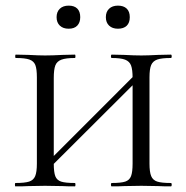

<svg xmlns="http://www.w3.org/2000/svg" viewBox="-20 -662 662 682"><path d="M377 -456Q374 -456 374 -462Q374 -468 377 -468L421 -467Q457 -465 482 -465Q504 -465 542 -467L587 -468Q590 -468 590 -462Q590 -456 587 -456Q554 -456 538.5 -450.5Q523 -445 517 -431Q511 -417 511 -387V-81Q511 -51 517 -36.5Q523 -22 538.5 -17Q554 -12 587 -12Q590 -12 590 -6Q590 0 587 0Q559 0 542 -1L482 -2L421 -1Q405 0 377 0Q374 0 374 -6Q374 -12 377 -12Q410 -12 425 -17Q440 -22 445.5 -36.5Q451 -51 451 -81V-385Q451 -415 445.5 -429.5Q440 -444 424.5 -450Q409 -456 377 -456ZM130 -67 477 -414 492 -400 144 -53ZM36 -456Q34 -456 34 -462Q34 -468 36 -468L81 -467Q119 -465 140 -465Q165 -465 203 -467L246 -468Q248 -468 248 -462Q248 -456 246 -456Q214 -456 198 -450Q182 -444 176.5 -429.5Q171 -415 171 -385V-81Q171 -50 176.5 -36Q182 -22 197 -17Q212 -12 246 -12Q248 -12 248 -6Q248 0 246 0Q218 0 202 -1L140 -2L81 -1Q64 0 35 0Q33 0 33 -6Q33 -12 35 -12Q68 -12 83.5 -17Q99 -22 105 -36.5Q111 -51 111 -81V-387Q111 -417 105.5 -431Q100 -445 84.5 -450.5Q69 -456 36 -456ZM181 -601Q181 -620 192.5 -631Q204 -642 224 -642Q244 -642 254.5 -631.5Q265 -621 265 -601Q265 -582 254.5 -571Q244 -560 224 -560Q204 -560 192.5 -571Q181 -582 181 -601ZM356 -601Q356 -620 367.5 -631Q379 -642 399 -642Q419 -642 430 -631.5Q441 -621 441 -601Q441 -581 430 -570.5Q419 -560 399 -560Q379 -560 367.5 -571Q356 -582 356 -601Z"/></svg>

Font: Cormorant Unicase
Style: Regular
Weight: 400
Designer: Christian Thalmann (Catharsis Fonts)
Foundry: Catharsis Fonts
Version: Version 4.000